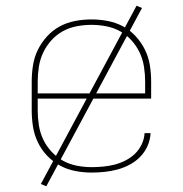

<svg xmlns="http://www.w3.org/2000/svg" viewBox="-20 -596 640 672"><path d="M301 8Q272 8 243.5 2.5Q215 -3 190 -16.5Q165 -30 145 -51Q125 -72 112.5 -98Q100 -124 95.5 -152.5Q91 -181 91 -210V-310Q91 -339 95.5 -367.5Q100 -396 112.5 -421.5Q125 -447 144.5 -468.5Q164 -490 189 -503.5Q214 -517 242.5 -522.5Q271 -528 300 -528Q329 -528 357.5 -522.5Q386 -517 411 -503.5Q436 -490 455.5 -468.5Q475 -447 487.5 -421.5Q500 -396 504.5 -367.5Q509 -339 509 -310V-251H112V-210Q112 -184 116 -158Q120 -132 131 -108.5Q142 -85 160 -65.5Q178 -46 200.5 -33.5Q223 -21 249 -16Q275 -11 301 -11Q321 -11 341.5 -13Q362 -15 381.5 -20Q401 -25 419.5 -34.5Q438 -44 452.5 -58Q467 -72 476 -91Q485 -110 486 -130H507Q506 -107 496.5 -85.5Q487 -64 471 -47.5Q455 -31 434.5 -20Q414 -9 392 -3Q370 3 347 5.5Q324 8 301 8ZM112 -269H488V-310Q488 -336 484 -362Q480 -388 469 -411.5Q458 -435 440.5 -454.5Q423 -474 400.5 -486.5Q378 -499 352 -504Q326 -509 300 -509Q274 -509 248 -504Q222 -499 199.5 -486.5Q177 -474 159.5 -454.5Q142 -435 131 -411.5Q120 -388 116 -362Q112 -336 112 -310ZM142 56 123 48 458 -576 477 -568Z"/></svg>

Font: Iosevka Aile Thin
Style: Regular
Weight: 100
Designer: Belleve Invis
Foundry: Belleve Invis
Version: Version 31.1.0; ttfautohint (v1.8.4)